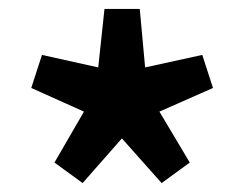

<svg xmlns="http://www.w3.org/2000/svg" viewBox="-20 -828 547 430"><path d="M165 -418 253 -518 342 -418 405 -464 337 -578 457 -631 433 -705 305 -677 293 -808H214L200 -677L74 -705L50 -631L168 -578L102 -464Z"/></svg>

Font: Noto Sans CJK TC
Style: Bold
Weight: 700
Designer: Ryoko NISHIZUKA 西塚涼子 (kana, bopomofo & ideographs); Paul D. Hunt (Latin, Greek & Cyrillic); Sandoll Communications 산돌커뮤니
Foundry: Adobe
Version: Version 2.004;hotconv 1.0.118;makeotfexe 2.5.65603